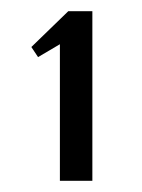

<svg xmlns="http://www.w3.org/2000/svg" viewBox="-20 -700 253 343"><path d="M87 -621 48 -598 36 -616 102 -680H145V-377H87Z"/></svg>

Font: El Messiri Medium
Style: Regular
Weight: 500
Designer: Mohamed Gaber
Foundry: Kief Type Foundry
Version: Version 2.007